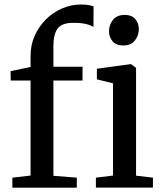

<svg xmlns="http://www.w3.org/2000/svg" viewBox="-20 -850 736 870"><path d="M36 0.5V-45L118.5 -54.5V-485H28.5L28 -527.5L118.5 -546.5V-597Q118.5 -646.5 137.5 -688.8Q156.5 -731 188.8 -762.8Q221 -794.5 261.8 -812Q302.5 -829.5 346.5 -829.5Q369.5 -829.5 382.8 -826.8Q396 -824 404 -821L403.5 -727.5Q394.5 -735 370.2 -741Q346 -747 313 -746.5Q281 -747 261 -737Q241 -727 231.5 -703.5Q222 -680 222 -640V-547.5H354V-485H222V-53.5L328 -45V0.5ZM414.5 0V-45L492 -54.5V-472.5L419 -490.5V-538.5L569.5 -559H574.5L596.5 -542.5V-54L673 -45V0ZM537.5 -644Q506.5 -644 490.2 -662.8Q474 -681.5 474 -708.5Q474 -737.5 492 -760Q510 -782.5 545 -782.5H546Q576.5 -782.5 592.8 -764Q609 -745.5 609 -718.5Q609 -689 591.2 -666.5Q573.5 -644 538.5 -644Z"/></svg>

Font: Merriweather 36pt
Style: Regular
Weight: 400
Designer: Eben Sorkin
Foundry: Eben Sorkin
Version: Version 2.100